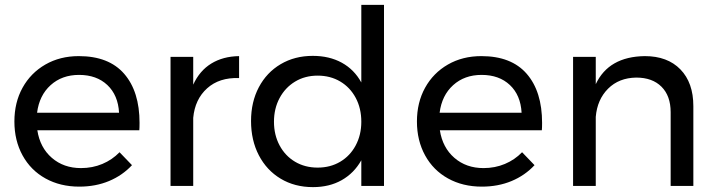

<svg xmlns="http://www.w3.org/2000/svg" viewBox="-20 -762 2937 787"><path d="M552 -258Q552 -238 551 -228H133Q144 -157 192.5 -115Q241 -73 312 -73Q359 -73 399.5 -90Q440 -107 470 -138L521 -85Q482 -43 427 -20Q372 3 305 3Q227 3 166.5 -30.5Q106 -64 72.5 -125Q39 -186 39 -264Q39 -342 72.5 -402.5Q106 -463 166 -497.5Q226 -532 303 -532Q426 -532 489 -459.5Q552 -387 552 -258ZM468 -300Q464 -372 420 -413.5Q376 -455 304 -455Q234 -455 187.5 -413Q141 -371 132 -300Z M960 -532V-442Q879 -445 829 -400Q779 -355 772 -279V0H679V-529H772V-415Q798 -472 846 -501.5Q894 -531 960 -532Z M1554 -742V0H1461V-105Q1431 -52 1380.5 -23.5Q1330 5 1263 5Q1188 5 1130.5 -29.5Q1073 -64 1041 -125.5Q1009 -187 1009 -266Q1009 -344 1041 -404.5Q1073 -465 1130.5 -499Q1188 -533 1262 -533Q1330 -533 1381 -505Q1432 -477 1461 -424V-742ZM1461 -263Q1461 -318 1438 -361Q1415 -404 1374.5 -428Q1334 -452 1282 -452Q1230 -452 1189.5 -427.5Q1149 -403 1126 -360Q1103 -317 1103 -263Q1103 -209 1126 -166Q1149 -123 1189.5 -99Q1230 -75 1282 -75Q1334 -75 1374.5 -99Q1415 -123 1438 -166Q1461 -209 1461 -263Z M2202 -258Q2202 -238 2201 -228H1783Q1794 -157 1842.5 -115Q1891 -73 1962 -73Q2009 -73 2049.5 -90Q2090 -107 2120 -138L2171 -85Q2132 -43 2077 -20Q2022 3 1955 3Q1877 3 1816.5 -30.5Q1756 -64 1722.5 -125Q1689 -186 1689 -264Q1689 -342 1722.5 -402.5Q1756 -463 1816 -497.5Q1876 -532 1953 -532Q2076 -532 2139 -459.5Q2202 -387 2202 -258ZM2118 -300Q2114 -372 2070 -413.5Q2026 -455 1954 -455Q1884 -455 1837.5 -413Q1791 -371 1782 -300Z M2822 -327V0H2729V-302Q2729 -369 2691.5 -406.5Q2654 -444 2588 -444Q2517 -443 2472.5 -398.5Q2428 -354 2422 -283V0H2329V-529H2422V-417Q2475 -530 2623 -532Q2716 -532 2769 -477.5Q2822 -423 2822 -327Z"/></svg>

Font: Montserrat arm2
Style: Regular
Weight: 400
Designer: Julieta Ulanovsky
Foundry: Julieta Ulanovsky
Version: Version 6.000